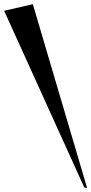

<svg xmlns="http://www.w3.org/2000/svg" viewBox="-20 -845 440 924"><path d="M386 58 0 -793 138 -825 399 59Z"/></svg>

Font: Reggae One
Style: Regular
Weight: 400
Designer: Fontworks Inc.
Foundry: Fontworks Inc.
Version: Version 1.100